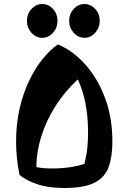

<svg xmlns="http://www.w3.org/2000/svg" viewBox="-20 -911 629 955"><path d="M300 24Q221 24 166 5.5Q111 -13 77 -41Q68 -85 64 -126.5Q60 -168 60 -207Q60 -296 78 -373Q96 -450 126.5 -512.5Q157 -575 194 -620Q231 -665 268 -690Q343 -659 404.5 -590Q466 -521 502.5 -423.5Q539 -326 539 -207Q539 -131 520 -79.5Q501 -28 449.5 -2Q398 24 300 24ZM242 -73Q284 -73 326 -79Q368 -85 400 -96Q411 -142 414.5 -177Q418 -212 418 -252Q418 -331 405 -397Q392 -463 367 -516Q302 -456 256 -383.5Q210 -311 185.5 -233Q161 -155 161 -80Q179 -76 199.5 -74.5Q220 -73 242 -73ZM400 -723Q369 -723 346.5 -748Q324 -773 324 -807Q324 -842 346.5 -866.5Q369 -891 400 -891Q431 -891 453.5 -866.5Q476 -842 476 -807Q476 -773 453.5 -748Q431 -723 400 -723ZM190 -723Q159 -723 136.5 -748Q114 -773 114 -807Q114 -842 136.5 -866.5Q159 -891 190 -891Q221 -891 243.5 -866.5Q266 -842 266 -807Q266 -773 243.5 -748Q221 -723 190 -723Z"/></svg>

Font: Joti One
Style: Regular
Weight: 400
Designer: Eduardo Rodriguez Tunni
Foundry: Eduardo Rodriguez Tunni
Version: Version 1.002; ttfautohint (v1.8.4.7-5d5b);gftools[0.9.24]